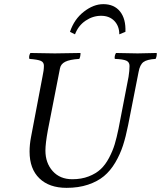

<svg xmlns="http://www.w3.org/2000/svg" viewBox="-20 -905 783 935"><path d="M124 -167Q124 -200.7 130.9 -236.8L187 -532.2Q193.8 -562 193.8 -585Q193.8 -602.1 178.7 -608.6Q163.6 -615.2 123 -618.2Q119.1 -631.8 127.9 -647Q215.8 -645 247.1 -645Q290 -645 372.1 -647Q372.1 -628.9 366.2 -618.2Q319.3 -615.2 297.6 -604.2Q275.9 -593.3 272 -571.8L212.9 -270Q201.2 -205.6 201.2 -171.9Q201.2 -111.3 236.6 -71.8Q272 -32.2 332 -32.2Q376.5 -32.2 411.9 -45.9Q447.3 -59.6 470.2 -81.1Q493.2 -102.5 511 -136.2Q528.8 -169.9 538.6 -202.4Q548.3 -234.9 557.1 -277.8L606 -530.8Q610.8 -561.5 610.8 -584Q610.8 -602.5 595.2 -609.6Q579.6 -616.7 539.1 -618.2Q536.1 -632.3 544.9 -647Q634.8 -645 649.9 -645Q681.6 -645 743.2 -647Q744.6 -631.8 737.8 -618.2Q695.8 -615.7 678.5 -602.8Q661.1 -589.8 654.8 -554.2L604 -295.9Q592.8 -239.7 578.9 -196.5Q564.9 -153.3 541.3 -113.3Q517.6 -73.2 486.1 -47.1Q454.6 -21 408.4 -5.6Q362.3 9.8 304.2 9.8Q219.7 9.8 171.9 -36.4Q124 -82.5 124 -167ZM561 -737.8Q561 -777.8 536.9 -803Q512.7 -828.1 472.2 -828.1Q432.1 -828.1 396.7 -804.2Q361.3 -780.3 345.2 -737.8L320.8 -750Q341.3 -811.5 388.4 -848.1Q435.5 -884.8 482.9 -884.8Q536.1 -884.8 564.7 -848.9Q593.3 -813 590.8 -750Z"/></svg>

Font: Common Serif
Style: Italic
Weight: 400
Italic angle: -12°
Designer: Philipp H. Poll, Khaled Hosny
Foundry: Stefan Peev, Context Ltd.
Version: Version 1.026